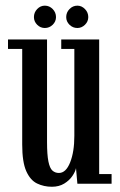

<svg xmlns="http://www.w3.org/2000/svg" viewBox="-20 -666 435 696"><path d="M168 11Q139 11 114.5 -0.8Q90 -12.5 75.2 -45.5Q60.5 -78.5 60.5 -142V-488.5H9V-523H150.5V-151.5Q150.5 -105 155.5 -80.5Q160.5 -56 170.2 -47.5Q180 -39 193.5 -39Q219 -39 234.2 -77.2Q249.5 -115.5 249.5 -173.5V-488.5H202V-523H339.5V-35H384.5V0H260.5L255.5 -56.5Q253 -43.5 242.2 -27.8Q231.5 -12 212.8 -0.5Q194 11 168 11ZM260.5 -564.5Q244 -564.5 232 -576.2Q220 -588 220 -604Q220 -621 232 -633.2Q244 -645.5 260.5 -645.5Q276 -645.5 288 -633.2Q300 -621 300 -604Q300 -588 288 -576.2Q276 -564.5 260.5 -564.5ZM142.5 -564.5Q126.5 -564.5 114.8 -576.2Q103 -588 103 -604Q103 -621 114.8 -633.2Q126.5 -645.5 142.5 -645.5Q159 -645.5 171 -633.2Q183 -621 183 -604Q183 -588 171 -576.2Q159 -564.5 142.5 -564.5Z"/></svg>

Font: Imbue 10pt Medium
Style: Regular
Weight: 500
Designer: Tyler Finck
Foundry: Etcetera Type Company
Version: Version 1.102; ttfautohint (v1.8.3)